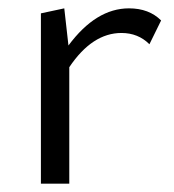

<svg xmlns="http://www.w3.org/2000/svg" viewBox="-20 -440 417 460"><path d="M289 -420Q337 -420 366 -391L338 -334Q311 -361 271 -361Q201 -361 146 -279V0H78V-408L134 -420L144 -331Q210 -420 289 -420Z"/></svg>

Font: EauTestInfant
Style: Regular
Weight: 400
Designer: Christian Thalmann (Catharsis Fonts)
Version: Version 0.001;PS 000.001;hotconv 1.0.88;makeotf.lib2.5.64775